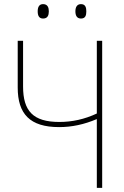

<svg xmlns="http://www.w3.org/2000/svg" viewBox="-20 -912 603 932"><path d="M373 -822C395 -822 399 -838 399 -857C399 -875 395 -892 373 -892C353 -892 346 -876 346 -857C346 -837 353 -822 373 -822ZM189 -822C212 -822 217 -839 217 -857C217 -874 212 -892 189 -892C169 -892 163 -876 163 -857C163 -837 169 -822 189 -822ZM450 0H476V-714H450V-361C390 -333 330 -320 268 -320C140 -320 92 -374 92 -492V-714H66V-487C66 -359 125 -295 267 -295C329 -295 389 -308 450 -334Z"/></svg>

Font: Noto Sans Mono SemiCondensed Thin
Style: Regular
Weight: 100
Width: 4
Designer: Monotype Design Team
Foundry: Monotype Imaging Inc.
Version: Version 2.014